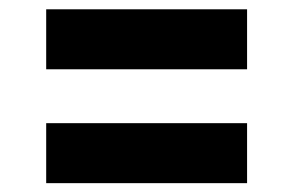

<svg xmlns="http://www.w3.org/2000/svg" viewBox="-20 -540 640 419"><path d="M80.8 -388.8V-519.7H519.2V-388.8ZM80.8 -140.3V-271.2H519.2V-140.3Z"/></svg>

Font: JetBrains Mono
Style: Regular
Weight: 400
Monospace: yes
Designer: Philipp Nurullin, Konstantin Bulenkov
Foundry: JetBrains
Version: Version 2.305